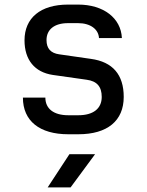

<svg xmlns="http://www.w3.org/2000/svg" viewBox="-20 -578 640 838"><path d="M278 8H322C449 8 520 -51 520 -155C520 -252 472 -308 377 -321L238 -341C202 -346 183 -366 183 -403C183 -449 217 -477 277 -477H321C375 -477 410 -450 412 -412H512C508 -499 432 -558 321 -558H277C157 -558 87 -500 87 -402C87 -317 131 -263 210 -251L358 -230C403 -224 424 -200 424 -155C424 -104 387 -75 322 -75H278C215 -75 178 -103 178 -152H80C80 -50 153 8 278 8ZM188 240H288L395 95H283Z"/></svg>

Font: JetBrains Mono Medium
Style: Regular
Weight: 436
Monospace: yes
Designer: Philipp Nurullin, Konstantin Bulenkov
Foundry: JetBrains
Version: Version 2.305